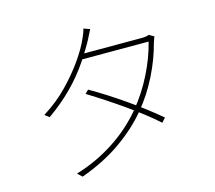

<svg xmlns="http://www.w3.org/2000/svg" viewBox="-113 -931 1226 1094"><g transform="rotate(-15 500.0 -384.0)"><path d="M784 -181 762 -156Q692 -219 589 -291.5Q486 -364 382 -428L402 -448Q501 -391 603 -319.5Q705 -248 784 -181ZM839 -625 833 -608Q810 -518 763.5 -424.5Q717 -331 652 -253Q582 -168 480 -96.5Q378 -25 244 23L217 -2Q338 -38 444 -107Q550 -176 628 -271Q692 -349 738.5 -442.5Q785 -536 806 -623H403L421 -653H772Q803 -653 816 -660L846 -643Q842 -637 839 -625ZM475 -723Q452 -679 407 -611Q307 -462 150 -353L124 -373Q209 -426 273 -493Q334 -556 379 -620.5Q424 -685 447 -738Q463 -773 466 -791L503 -778Z"/></g></svg>

Font: Merged Yaku Han JP Thin
Style: Regular
Weight: 250
Designer: Ryoko NISHIZUKA 西塚涼子 (kana, bopomofo & ideographs); Paul D. Hunt (Latin, Greek & Cyrillic); Sandoll Communications 산돌커뮤니
Foundry: Adobe
Version: Version 2.004